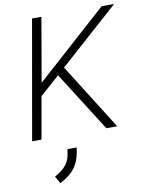

<svg xmlns="http://www.w3.org/2000/svg" viewBox="-102 -772 851 1111"><g transform="rotate(-10 323.5 -216.5)"><path d="M298 -388 542 0H478L256 -350L141 -248L97 0H42L165 -700H220L155 -324L574 -700H647ZM137 224 151 216Q186 195 205.5 170.5Q225 146 231 109L236 80H290L285 109Q276 160 250.5 195.5Q225 231 177 258L161 267Z"/></g></svg>

Font: Bai Jamjuree Light
Style: Italic
Weight: 300
Italic angle: -10°
Version: Version 1.000; ttfautohint (v1.6)